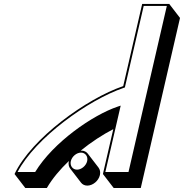

<svg xmlns="http://www.w3.org/2000/svg" viewBox="-20 -880 930 971"><path d="M485.2 5.6C488.7 -9.2 485.6 -22.8 478.2 -32.5L423.8 -103.2C416.6 -112.5 405.4 -118.2 391.8 -118.2C390.5 -118.2 389.2 -118.2 387.9 -118.1C442.3 -162.1 500.3 -199.7 552.9 -226.8L500.5 0L554.9 70.7H691.9L890.4 -789.3L836 -860H699L603.2 -444.6C417.9 -381.4 139.4 -180.9 53.5 0L107.9 70.7H216.9C244.5 23.2 283.7 -23.2 328.4 -65.9L328.2 -65.1C324.8 -50.3 327.8 -36.8 335.3 -27.1L389.7 43.6C396.8 52.9 408.1 58.7 421.6 58.7C449.4 58.7 478.6 34.6 485.2 5.6ZM575.8 -341C450.2 -298.9 249.5 -161 157.8 -10H68.8C159 -182.8 426.4 -374.5 604.5 -435.3L611.5 -437.7L706.7 -850H823.7L629.8 -10H512.8L590.4 -345.9ZM420.8 -65.1C415.4 -41.5 391.5 -22 369.6 -22C347.7 -22 332.8 -41.5 338.2 -65.1C343.7 -88.8 367.6 -108.2 389.5 -108.2C411.4 -108.3 426.3 -88.8 420.8 -65.1Z"/></svg>

Font: Stormning
Style: AsgardObl
Weight: 400
Designer: Robert Jablonski, Mew Too
Foundry: Cannot Into Space Fonts
Version: Version 0.90